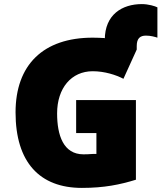

<svg xmlns="http://www.w3.org/2000/svg" viewBox="-20 -908 789 938"><path d="M673 -888C577 -888 492 -837 492 -714V-722C472 -723 453 -724 433 -724C191 -724 56 -591 56 -359C56 -115 174 10 380 10C489 10 566 -6 644 -30V-419H352V-258H451V-156C434 -157 419 -154 388 -154C289 -154 259 -248 259 -354C259 -478 329 -560 433 -560C491 -560 547 -542 583 -523L648 -666V-683C648 -720 664 -734 693 -734C716 -734 737 -728 749 -724V-872C738 -878 705 -888 673 -888Z"/></svg>

Font: Noto Sans UI Black
Style: Regular
Weight: 900
Designer: Monotype Design Team
Foundry: Monotype Imaging Inc.
Version: Version 1.901